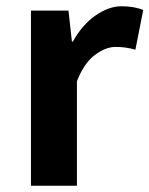

<svg xmlns="http://www.w3.org/2000/svg" viewBox="-20 -594 478 614"><path d="M79 0V-560H199L210 -461H213Q243 -515 285.5 -544.5Q328 -574 368.5 -574Q409 -574 438 -562L413 -435Q383 -444 350 -444Q317 -444 282.5 -417.5Q248 -391 226 -334V0Z"/></svg>

Font: Swei Fan Sans CJK TC
Style: Bold
Weight: 700
Version: Version 2.130